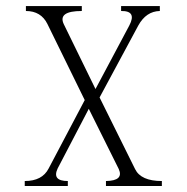

<svg xmlns="http://www.w3.org/2000/svg" viewBox="-20 -698 626 644"><path d="M66.9 -661.1V-677.7H254.4V-661.1Q173.3 -661.1 193.8 -617.2L300.3 -399.4L413.6 -612.3Q439.9 -662.1 386.2 -661.1V-677.7H516.1V-661.1Q470.2 -660.2 443.8 -612.3L314 -371.1L433.1 -130.9Q452.6 -90.8 522.9 -90.8V-74.2H335.4V-90.8Q396 -91.8 378.4 -130.9L277.8 -333L173.3 -132.8Q153.8 -90.8 207.5 -90.8V-74.2H63V-90.8Q121.6 -90.8 143.1 -132.8L264.2 -362.3L139.2 -617.2Q117.7 -661.1 66.9 -661.1Z"/></svg>

Font: BabelStone Tangut Wenhai
Style: Regular
Weight: 400
Designer: Andrew West
Foundry: BabelStone
Version: Version 1.002 May 21, 2016